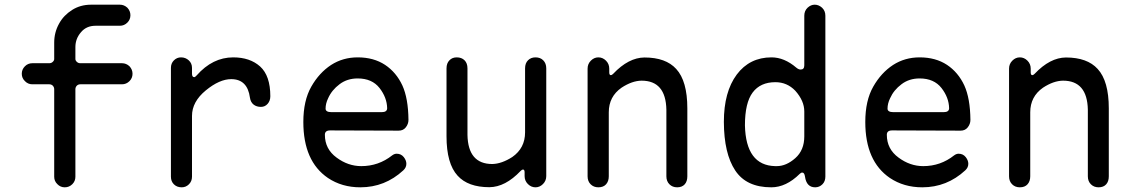

<svg xmlns="http://www.w3.org/2000/svg" viewBox="-20 -785 4840 820"><path d="M256.5 15Q238 15 225 1.5Q211.5 -11.5 211.5 -30V-404Q211.5 -412.5 205.5 -419Q199.5 -425 190.5 -425H118Q99.5 -425 86.5 -438.5Q73 -451.5 73 -470Q73 -488.5 86.5 -502Q99.5 -515 118 -515H190.5Q199.5 -515 205.5 -521Q211.5 -526.5 211.5 -533V-603Q211.5 -646.5 232 -683.5Q242 -702 256.2 -716.8Q270.5 -731.5 288 -742.5Q323.5 -765 369 -765H492Q510 -765 524 -752Q537 -738 537 -720Q537 -701.5 524 -688.5Q510.5 -675 492 -675H388Q349 -675 326 -647.5Q302 -620 302 -584V-533Q302 -526.5 308 -521Q314 -515 323 -515H501Q519 -515 533 -502Q546 -488 546 -470Q546 -451.5 533 -438.5Q519.5 -425 501 -425H323Q314 -425 308 -419Q302 -412.5 302 -404V-30Q302 -11.5 289 1.5Q275.5 15 256.5 15Z M756 15Q735.5 15 722.5 2Q710 -10.5 710 -30.5V-495Q710 -514.5 722.5 -527Q735.5 -540 753 -540Q772.5 -540 786.5 -527Q800 -514.5 800 -495V-470.5Q800 -455.5 809.5 -455.5Q813.5 -455.5 820 -463Q888 -540 976 -540Q1047.5 -540 1091 -501Q1134.5 -461.5 1134.5 -374Q1134.5 -354.5 1123 -341.5Q1111.5 -328.5 1094.5 -328.5Q1076 -328.5 1063.5 -338Q1050.5 -348 1047.5 -367.5Q1037 -447 967.5 -447Q917.5 -447 859 -399Q800 -350.5 800 -290V-30.5Q800 -11 787 2Q774 15 756 15Z M1610 -306Q1633.5 -306 1633.5 -323Q1632.5 -368.5 1601 -409Q1569 -450 1507.5 -450Q1463 -450 1430.5 -425.5Q1397 -400.5 1381.5 -365.5Q1370.5 -343 1370.5 -321Q1370.5 -306 1396 -306ZM1519 15Q1440 15 1380.5 -25Q1275.5 -96.5 1275.5 -264Q1275.5 -355.5 1309.5 -415Q1343 -474 1394 -507.5Q1444.5 -540 1507.5 -540Q1576 -540 1624.5 -508Q1672.5 -476 1698.5 -420Q1711 -392.5 1717.5 -355.8Q1724 -319 1724.5 -273Q1724.5 -255.5 1713 -241Q1702 -227 1682.5 -227L1390 -228Q1367.5 -228 1367.5 -209.5Q1367.5 -148.5 1417.5 -112Q1466.5 -75.5 1523 -75.5Q1597 -75.5 1655 -121.5Q1664.5 -128.5 1674 -128.5Q1693 -128.5 1704.5 -114Q1715.5 -100 1715.5 -85.5Q1715.5 -69.5 1702.5 -57.5Q1624 15 1519 15Z M2267 15Q2248.5 15 2234.5 1Q2220.5 -13 2220.5 -33V-49Q2220.5 -61 2213.5 -61Q2209.5 -61 2203.5 -55Q2138 14 2070 14.5Q1979 14.5 1934.5 -34.5Q1887 -86 1887 -203V-493Q1887 -515 1899.5 -527.5Q1911.5 -540 1930.5 -540Q1951.5 -540 1964 -527.5Q1976.5 -515 1976.5 -493V-208.5Q1979 -84.5 2082.5 -84.5Q2123 -85.5 2168 -114.5Q2222.5 -152.5 2222.5 -219.5V-493Q2222.5 -515 2235 -527.5Q2247.5 -540 2267 -540Q2287.5 -540 2300 -527.5Q2313 -514.5 2313 -493V-33Q2313 -13 2299 1Q2285 15 2267 15Z M2535.5 -540Q2554 -540 2568 -526Q2582 -512 2582 -492V-476Q2582 -464 2589 -464Q2593 -464 2599 -470Q2664.5 -539 2732.5 -539.5Q2823.5 -539.5 2868 -490.5Q2915.5 -439 2915.5 -322V-32Q2915.5 -10.5 2904.5 2Q2893 15 2872 15Q2852 15 2839 2Q2826 -11 2826 -32V-316.5Q2823.5 -440.5 2720 -440.5Q2679.5 -440 2634.5 -410.5Q2580 -372.5 2580 -305.5V-32Q2580 -11 2568.5 2Q2557 15 2535.5 15Q2515.5 15 2502.5 2Q2489.5 -11 2489.5 -32V-492Q2489.5 -512 2503.5 -526Q2517.5 -540 2535.5 -540Z M3297.5 -75.5Q3338 -75.5 3376.5 -109.5Q3415 -143.5 3415 -202.5V-309Q3415 -354.5 3376.5 -397.5Q3341.5 -434 3291.5 -434Q3227.5 -434 3194.5 -390Q3161.5 -346 3161.5 -249.5Q3165.5 -78.5 3290.5 -75.5ZM3461.5 15Q3424.5 15 3418 -30.5Q3415.5 -48 3406.5 -48Q3401 -48 3395.5 -42.5Q3337.5 15 3274 15Q3167.5 15 3120 -57Q3072 -129 3071.5 -264.5Q3071.5 -392.5 3126.5 -466.5Q3181.5 -540 3275 -540Q3329.5 -540 3381 -496Q3390.5 -488 3399.5 -488Q3415 -488 3415 -506V-718Q3415 -738.5 3429 -752Q3443 -765 3459.5 -765Q3476.5 -765 3491 -752Q3505 -738.5 3505 -718V-31Q3505 -10.5 3492.5 2Q3479.5 15 3461.5 15Z M4010 -306Q4033.5 -306 4033.5 -323Q4032.5 -368.5 4001 -409Q3969 -450 3907.5 -450Q3863 -450 3830.5 -425.5Q3797 -400.5 3781.5 -365.5Q3770.5 -343 3770.5 -321Q3770.5 -306 3796 -306ZM3919 15Q3840 15 3780.5 -25Q3675.5 -96.5 3675.5 -264Q3675.5 -355.5 3709.5 -415Q3743 -474 3794 -507.5Q3844.5 -540 3907.5 -540Q3976 -540 4024.5 -508Q4072.5 -476 4098.5 -420Q4111 -392.5 4117.5 -355.8Q4124 -319 4124.5 -273Q4124.5 -255.5 4113 -241Q4102 -227 4082.5 -227L3790 -228Q3767.5 -228 3767.5 -209.5Q3767.5 -148.5 3817.5 -112Q3866.5 -75.5 3923 -75.5Q3997 -75.5 4055 -121.5Q4064.5 -128.5 4074 -128.5Q4093 -128.5 4104.5 -114Q4115.5 -100 4115.5 -85.5Q4115.5 -69.5 4102.5 -57.5Q4024 15 3919 15Z M4335.5 -540Q4354 -540 4368 -526Q4382 -512 4382 -492V-476Q4382 -464 4389 -464Q4393 -464 4399 -470Q4464.5 -539 4532.5 -539.5Q4623.5 -539.5 4668 -490.5Q4715.5 -439 4715.5 -322V-32Q4715.5 -10.5 4704.5 2Q4693 15 4672 15Q4652 15 4639 2Q4626 -11 4626 -32V-316.5Q4623.5 -440.5 4520 -440.5Q4479.5 -440 4434.5 -410.5Q4380 -372.5 4380 -305.5V-32Q4380 -11 4368.5 2Q4357 15 4335.5 15Q4315.5 15 4302.5 2Q4289.5 -11 4289.5 -32V-492Q4289.5 -512 4303.5 -526Q4317.5 -540 4335.5 -540Z"/></svg>

Font: Maple Mono SC NF
Style: Regular
Weight: 400
Designer: subframe7536
Version: Version 4.2; ttfautohint (v1.8.4.7-5d5b-dirty);Nerd Fonts 6.